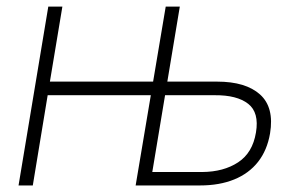

<svg xmlns="http://www.w3.org/2000/svg" viewBox="-20 -566 915 586"><path d="M36.6 0 127.4 -545.9H170.4L132.3 -316.9H465.3L459.5 -275.4H125.5L80.1 0ZM480 -316.9H642.6Q730 -316.9 773.7 -277.6Q817.4 -238.3 804.2 -158.7Q795.4 -107.4 767.6 -72Q739.7 -36.6 694.8 -18.3Q649.9 0 590.3 0H394L485.8 -545.9H528.8L444.8 -41H597.2Q662.6 -41.5 706.8 -70.6Q751 -99.6 761.2 -161.6Q771.5 -222.7 737.3 -249.3Q703.1 -275.9 635.7 -275.4H473.1Z"/></svg>

Font: Inter Tight ExtraLight
Style: Italic
Weight: 250
Italic angle: -9.39999°
Designer: Rasmus Andersson
Foundry: rsms
Version: Version 3.004